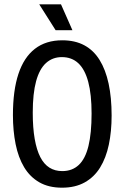

<svg xmlns="http://www.w3.org/2000/svg" viewBox="-20 -859 578 891"><path d="M268 12Q206 12 162.5 -13Q119 -38 92 -83Q65 -128 52.5 -190Q40 -252 40 -325Q40 -439 65.5 -516Q91 -593 142 -632.5Q193 -672 269 -672Q328 -672 371 -649Q414 -626 442 -581Q470 -536 484 -471Q498 -406 498 -323Q498 -249 485 -187.5Q472 -126 444.5 -81.5Q417 -37 373 -12.5Q329 12 268 12ZM269 -65Q315 -65 345.5 -93.5Q376 -122 390.5 -181.5Q405 -241 405 -332Q405 -421 389.5 -479Q374 -537 343.5 -565.5Q313 -594 267 -594Q224 -594 193.5 -566.5Q163 -539 147.5 -482Q132 -425 132 -336Q132 -266 141 -214.5Q150 -163 167 -130Q184 -97 209.5 -81Q235 -65 269 -65ZM238 -719 162 -839H263L316 -719Z"/></svg>

Font: Bricolage Grotesque 72pt SemiCondensed
Style: Regular
Weight: 400
Width: 4
Designer: Mathieu Triay
Foundry: Atelier Triay
Version: Version 1.001;gftools[0.9.33.dev8+g029e19f]